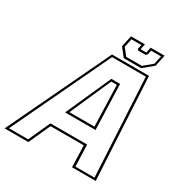

<svg xmlns="http://www.w3.org/2000/svg" viewBox="-240 -996 1088 1142"><g transform="rotate(30 304.0 -425.0)"><path d="M-47 0 286.5 -700H540.5L578.5 0H416L411 -148H183L116 0ZM-25 -13.5H106.5L174 -162H426L431.5 -13.5H562.5L526.5 -686.5H294.5ZM217 -262 355.5 -572.5H415.5L426 -262ZM238.5 -276H410.5L401.5 -558H363ZM358 -716 313.5 -772 330 -850H426L418 -812H457L465 -850H561L544.5 -772L477 -716ZM366.5 -730H473.5L532 -778L544.5 -836H476.5L470 -806L460 -798H409L403 -806L409.5 -836H341.5L329 -778Z"/></g></svg>

Font: Tourney Thin
Style: Italic
Weight: 100
Italic angle: -12°
Designer: Tyler Finck
Foundry: Etcetera Type Co
Version: Version 1.015